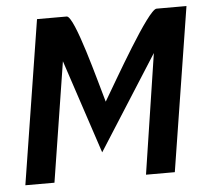

<svg xmlns="http://www.w3.org/2000/svg" viewBox="-46 -628 729 677"><g transform="rotate(-5 319.0 -290.0)"><path d="M17 0H120L187 -424L297 -92L509 -425L444 0H546L638 -580H532C503 -580 368 -341 325 -269C304 -340 242 -580 214 -580H109Z"/></g></svg>

Font: Charger Sport
Style: BlkNrwObl
Weight: 900
Designer: Jasper
Foundry: Cannot Into Space Fonts
Version: Version 1.1